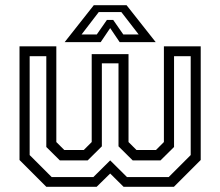

<svg xmlns="http://www.w3.org/2000/svg" viewBox="-20 -718 846 738"><path d="M55 -540H196.5V-172L227 -141.5H302L332.5 -172V-510H474V-172L504.5 -141.5H579.5L610 -172V-540H751.5V-103L648.5 0H455L403.5 -51L351.5 0H158L55 -103ZM94 -502V-122L178.5 -37.5H339L403.5 -101.5L468 -37.5H628.5L713 -122V-502H649V-153L597 -101.5H490L435.5 -155.5V-474.5H371.5V-155.5L317 -101.5H210L158 -153V-502ZM340.5 -698H466.5L578.5 -556H440L403.5 -610L367 -556H228.5ZM359.5 -671.5 293.5 -585.5H352L391 -641.5H415L454 -585.5H513L446.5 -671.5Z"/></svg>

Font: Tourney Thin
Style: Regular
Weight: 400
Version: Version 1.015